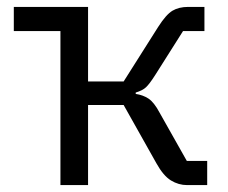

<svg xmlns="http://www.w3.org/2000/svg" viewBox="-20 -536 660 556"><path d="M155 0V-446H20V-516H235V-300H338L438 -458Q461 -494 479.5 -505Q498 -516 525 -516H572V-446H510L429 -318Q413 -293 403 -283.5Q393 -274 373 -268V-264Q394 -261 410 -250.5Q426 -240 442 -210L521 -70H580V0H522Q497 0 475 -13.5Q453 -27 433 -63L338 -232H235V0Z"/></svg>

Font: IBM Plex Sans Var
Style: Regular
Weight: 400
Designer: Mike Abbink, Paul van der Laan, Pieter van Rosmalen
Foundry: Bold Monday
Version: Version 3.000